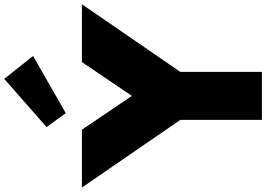

<svg xmlns="http://www.w3.org/2000/svg" viewBox="-210 -1030 1221 880"><g transform="rotate(-90 400.0 -590.5)"><path d="M-20 -825H245L400 -596L555 -825H820L510 -374V0H290V-374ZM257 -987 478 -1181 583 -1049 321 -899Z"/></g></svg>

Font: Spartan MB
Style: Regular
Weight: 900
Designer: Matt Bailey
Foundry: Matt Bailey
Version: Version 001.001